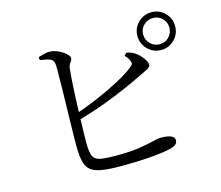

<svg xmlns="http://www.w3.org/2000/svg" viewBox="-107 -915 1215 1054"><g transform="rotate(-15 500.0 -387.5)"><path d="M727.5 -667.5Q727.5 -711.9 759.1 -743.1Q790.7 -774.3 835.1 -774.3Q879.5 -774.3 910.7 -743.1Q941.9 -711.9 941.9 -667.5Q941.9 -623 910.7 -591.4Q879.5 -559.8 835.1 -559.8Q790.7 -559.8 759.1 -591.4Q727.5 -623 727.5 -667.5ZM760.2 -667.5Q760.2 -636.3 782.1 -614.4Q803.9 -592.6 835.1 -592.6Q866.3 -592.6 887.7 -614.4Q909.2 -636.3 909.2 -667.5Q909.2 -698.6 887.7 -720.1Q866.3 -741.6 835.1 -741.6Q803.9 -741.6 782.1 -720.1Q760.2 -698.6 760.2 -667.5ZM174.7 -696.5Q192.1 -701.1 210.7 -706.1Q229.4 -711 245.7 -709.4Q261.4 -708.6 278.3 -701.9Q295.3 -695.3 310.5 -685.4Q325.8 -675.5 335.4 -664.9Q344.9 -654.3 344.9 -645.6Q344.9 -636.2 340 -630Q335.1 -623.8 330 -615.3Q324.8 -606.8 322.6 -591Q320.2 -568.4 317.3 -525.1Q314.4 -481.9 312.1 -429.6Q309.9 -377.3 308.3 -325.3Q306.7 -273.3 305.7 -231.6Q304.7 -190 304.9 -168.5Q305.1 -119.7 315.7 -97.4Q326.3 -75.1 357 -69.4Q387.7 -63.7 447.4 -63.7Q526.8 -63.7 577.8 -71.7Q628.8 -79.8 659.6 -87.7Q690.3 -95.6 707.4 -95.6Q742 -95.6 762.9 -87.4Q783.9 -79.2 783.9 -61.6Q783.9 -46.9 774.6 -38.8Q765.3 -30.7 750.6 -25.9Q730.3 -19.9 690.3 -14Q650.3 -8.2 591.2 -4.7Q532.2 -1.2 454.4 -1.2Q387.3 -1.2 346.2 -8.4Q305.2 -15.5 283.9 -33.6Q262.6 -51.8 255.3 -85.8Q248 -119.7 247.6 -172.4Q247.4 -194.9 248.2 -234.3Q249 -273.8 250 -321.9Q251 -370.1 252.3 -420.7Q253.5 -471.2 254.2 -516Q254.9 -560.7 255.1 -593.1Q255.3 -625.6 253.7 -637.1Q251.4 -658.4 233.1 -665.9Q214.7 -673.3 175.4 -678.8ZM631.1 -581.7 645.4 -595Q660.1 -592.3 671.3 -588.2Q682.6 -584 692.6 -577.1Q713.4 -563.3 731.3 -539.8Q749.2 -516.3 749.2 -500.3Q749.2 -485.6 731.3 -477.4Q713.3 -469.2 685.1 -454.6Q647.9 -436.4 586.6 -409Q525.3 -381.7 447.5 -352.9Q369.7 -324.2 281.3 -300.6L274.2 -335.6Q348 -359.9 419.5 -390.3Q491 -420.8 549.7 -452.2Q608.4 -483.7 642.8 -510.6Q656.1 -520.8 658.5 -528.4Q661 -536 654.8 -548.3Q651.2 -557.6 644.5 -566.2Q637.9 -574.9 631.1 -581.7Z"/></g></svg>

Font: Noto Serif SC
Style: Regular
Weight: 200
Designer: Ryoko NISHIZUKA 西塚涼子 (kana & ideographs); Frank Grießhammer (Latin, Greek & Cyrillic); Wenlong ZHANG 张文龙 (bopomofo); San
Foundry: Adobe
Version: Version 2.001;hotconv 1.1.0;makeotfexe 2.6.0